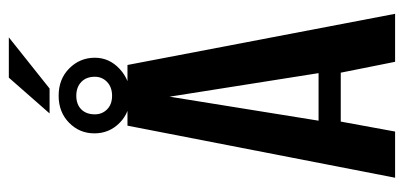

<svg xmlns="http://www.w3.org/2000/svg" viewBox="-254 -638 893 424"><g transform="rotate(-90 192.0 -426.5)"><path d="M11 0 126 -591H260L373 0H267L243 -120H135L113 0ZM137 -169H242L190 -498ZM192 -585Q156 -585 132.5 -608Q109 -631 109 -664Q109 -697 132.5 -720Q156 -743 192 -743Q229 -743 252.5 -719.5Q276 -696 276 -663Q276 -631 251 -608Q226 -585 192 -585ZM192 -625Q211 -625 222.5 -636Q234 -647 234 -663Q234 -682 222.5 -693Q211 -704 192 -704Q173 -704 162 -693Q151 -682 151 -663Q151 -647 162 -636Q173 -625 192 -625ZM153 -763 232 -853H321L208 -763Z"/></g></svg>

Font: Alumni Sans Thin SemiBold
Style: Regular
Weight: 600
Version: Version 1.018